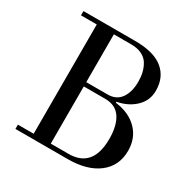

<svg xmlns="http://www.w3.org/2000/svg" viewBox="-159 -844 971 988"><g transform="rotate(30 327.0 -350.0)"><path d="M59.6 0V-25.4H153.3V-674.8H59.6V-700.2H366.2Q478.5 -700.2 533 -655.5Q587.4 -610.8 587.4 -531.2Q587.4 -473.1 545.9 -433.1Q504.4 -393.1 439.9 -380.9V-375Q522.5 -364.7 570.3 -315.9Q618.2 -267.1 618.2 -192.4Q618.2 -102.1 551.5 -51Q484.9 0 370.1 0ZM254.9 -25.4H360.4Q503.9 -25.4 503.9 -197.3Q503.9 -275.9 474.1 -320.6Q444.3 -365.2 381.8 -365.2H254.9ZM254.9 -390.6H381.8Q433.6 -390.6 459.7 -428Q485.8 -465.3 485.8 -525.4Q485.8 -555.2 480 -579.8Q474.1 -604.5 460.7 -627Q447.3 -649.4 421.1 -662.1Q395 -674.8 358.4 -674.8H254.9Z"/></g></svg>

Font: Theano Didot
Style: Regular
Weight: 400
Designer: Alexey Kryukov
Version: Version 2.0